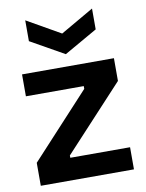

<svg xmlns="http://www.w3.org/2000/svg" viewBox="-86 -828 676 889"><g transform="rotate(-10 252.0 -383.5)"><path d="M33 0V-108L309 -407V-420H37V-523H469V-416L190 -115V-104H471V0ZM95 -767 253 -677 409 -767V-669L253 -580L95 -669Z"/></g></svg>

Font: Bricolage Grotesque 28pt SemiBold
Style: Regular
Weight: 600
Version: Version 1.001;gftools[0.9.33.dev8+g029e19f]